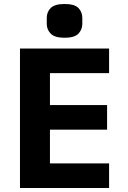

<svg xmlns="http://www.w3.org/2000/svg" viewBox="-20 -941 640 961"><path d="M80 0V-698H526V-575H230V-415H516V-292H230V-123H526V0ZM303 -752Q254 -752 234 -772.5Q214 -793 214 -822V-851Q214 -881 234 -901Q254 -921 303 -921Q353 -921 372.5 -901Q392 -881 392 -851V-822Q392 -793 372.5 -772.5Q353 -752 303 -752Z"/></svg>

Font: Lilex Nerd Font
Style: Bold
Weight: 700
Designer: Mike Abbink, Paul van der Laan, Pieter van Rosmalen, Mikhael Khrustik
Foundry: Mikhael Khrustik
Version: Version 2.400; ttfautohint (v1.8.4.7-5d5b);Nerd Fonts 3.3.0